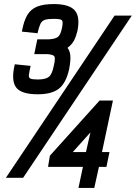

<svg xmlns="http://www.w3.org/2000/svg" viewBox="-20 -877 670 947"><path d="M166 -412Q84 -412 59 -446.5Q34 -481 53 -560L131 -552Q124 -521 122.5 -507Q121 -493 131 -489Q141 -485 166 -485Q205 -485 221 -498Q237 -511 245 -551Q254 -589 248.5 -598.5Q243 -608 213 -610H149L164 -683H221Q254 -685 266.5 -695.5Q279 -706 286 -740Q292 -770 285.5 -777Q279 -784 245 -784Q216 -784 201 -779Q186 -774 179 -758.5Q172 -743 165 -713L88 -721Q97 -773 114.5 -802.5Q132 -832 163.5 -844.5Q195 -857 245 -857Q321 -857 348.5 -826Q376 -795 362 -725Q355 -696 345 -677Q335 -658 313 -641Q325 -626 327 -602Q329 -578 321 -536Q306 -468 271 -440Q236 -412 166 -412ZM9 0 545 -800H630L94 0ZM367 50 389 -54H217L226 -109L471 -381H537L483 -127H520L505 -54H468L445 50ZM339 -127H404L426 -224Z"/></svg>

Font: Victor Mono Thin SemiBold
Style: Italic
Weight: 600
Italic angle: -12°
Monospace: yes
Version: Version 1.561;gftools[0.9.30]